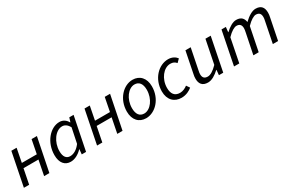

<svg xmlns="http://www.w3.org/2000/svg" viewBox="105 -1460 3665 2434"><g transform="rotate(-30 1937.5 -243.0)"><path d="M31 0H108L151 -218H370L327 0H404L502 -486H424L385 -286H166L205 -486H128Z M713 12C774 12 834 -22 882 -72H885L878 0H941L1039 -486H976L957 -425H953C930 -469 888 -498 836 -498C701 -498 573 -351 573 -164C573 -50 628 12 713 12ZM741 -53C687 -53 653 -92 653 -176C653 -310 742 -433 839 -433C876 -433 910 -413 938 -362L893 -145C846 -82 792 -53 741 -53Z M1102 0H1179L1222 -218H1441L1398 0H1475L1573 -486H1495L1456 -286H1237L1276 -486H1199Z M1817 12C1950 12 2080 -119 2080 -303C2080 -424 2011 -498 1906 -498C1773 -498 1644 -367 1644 -183C1644 -62 1712 12 1817 12ZM1825 -52C1758 -52 1722 -100 1722 -188C1722 -324 1809 -434 1898 -434C1965 -434 2002 -386 2002 -298C2002 -163 1915 -52 1825 -52Z M2335 12C2404 12 2457 -18 2491 -46L2458 -94C2431 -72 2390 -52 2350 -52C2273 -52 2235 -100 2235 -188C2235 -321 2325 -434 2422 -434C2462 -434 2486 -422 2509 -395L2553 -439C2528 -472 2486 -498 2427 -498C2286 -498 2156 -364 2156 -183C2156 -59 2229 12 2335 12Z M2722 12C2780 12 2838 -27 2889 -74H2893L2886 0H2949L3046 -486H2969L2900 -142C2841 -82 2794 -55 2757 -55C2707 -55 2685 -80 2685 -130C2685 -147 2688 -161 2693 -186L2753 -486H2676L2614 -176C2608 -150 2606 -132 2606 -109C2606 -35 2640 12 2722 12Z M3107 0H3184L3252 -344C3309 -404 3360 -431 3389 -431C3437 -431 3459 -406 3459 -357C3459 -340 3456 -326 3451 -300L3390 0H3468L3537 -344C3594 -404 3645 -431 3673 -431C3721 -431 3743 -406 3743 -357C3743 -340 3741 -326 3735 -300L3675 0H3752L3814 -310C3820 -337 3822 -354 3822 -377C3822 -452 3789 -498 3708 -498C3657 -498 3598 -462 3536 -403C3528 -456 3500 -498 3423 -498C3373 -498 3315 -461 3264 -413H3260L3268 -486H3204Z"/></g></svg>

Font: Source Sans Pro
Style: Italic
Weight: 400
Italic angle: -11°
Designer: Paul D. Hunt
Foundry: Adobe Systems Incorporated
Version: Version 3.006;hotconv 1.0.111;makeotfexe 2.5.65597